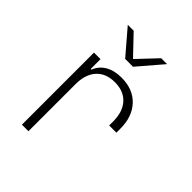

<svg xmlns="http://www.w3.org/2000/svg" viewBox="-218 -910 1036 1036"><g transform="rotate(45 300.0 -392.5)"><path d="M518 -360V-330H463V-360Q463 -434 425.5 -475.5Q388 -517 320 -517Q252 -517 214.5 -475.5Q177 -434 177 -360V0H127V-550H177V-475H182Q198 -516 235.5 -538Q273 -560 328 -560Q416 -560 467 -506Q518 -452 518 -360ZM330 -645H270L150 -785H195L299 -676H302L405 -785H450Z"/></g></svg>

Font: JetBrains Mono Extra Light
Style: Regular
Weight: 200
Monospace: yes
Designer: Philipp Nurullin, Konstantin Bulenkov
Foundry: JetBrains
Version: 2.002